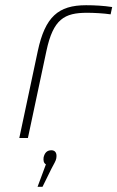

<svg xmlns="http://www.w3.org/2000/svg" viewBox="-20 -529 450 736"><path d="M314 -480C339 -480 378 -478 404 -474L410 -502C378 -507 343 -509 310 -509C203 -509 153 -464 125 -334L54 0H87L158 -334C184 -456 227 -480 314 -480ZM124 187H143L177 118C187 98 194 89 196 77V76C199 57 191 47 177 47C160 47 151 57 147 75V76C146 86 147 96 156 101Z"/></svg>

Font: LT Wave Text Thin Italic
Style: Regular
Weight: 100
Designer: Daniel Lyons
Version: Version 2.5 (Glyphs App)